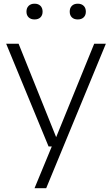

<svg xmlns="http://www.w3.org/2000/svg" viewBox="-20 -772 590 1012"><path d="M236 0 12.5 -541.5H78L276 -49L476.5 -541.5H538L223.5 220H162L253 0ZM390 -669.5Q370 -669.5 358.8 -680.5Q347.5 -691.5 347.5 -710.5Q347.5 -730 358.8 -741.2Q370 -752.5 390 -752.5Q409.5 -752.5 421 -741.2Q432.5 -730 432.5 -710.5Q432.5 -691.5 421 -680.5Q409.5 -669.5 390 -669.5ZM162 -669.5Q142.5 -669.5 131 -680.5Q119.5 -691.5 119.5 -710.5Q119.5 -730 131 -741.2Q142.5 -752.5 162 -752.5Q182 -752.5 193.2 -741.2Q204.5 -730 204.5 -710.5Q204.5 -691.5 193.2 -680.5Q182 -669.5 162 -669.5Z"/></svg>

Font: Encode Sans SemiExpanded SemiExpanded Light
Style: Regular
Weight: 300
Width: 6
Designer: Multiple Designers
Foundry: Impallari Type
Version: Version 3.000; ttfautohint (v1.8.3) -l 8 -r 50 -G 200 -x 14 